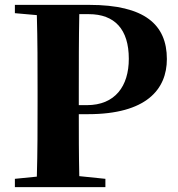

<svg xmlns="http://www.w3.org/2000/svg" viewBox="-20 -767 730 787"><path d="M344 -709C450 -709 508 -647 508 -526C508 -414 452 -336 336 -336H303V-395C303 -501 303 -606 305 -709ZM341 -299C579 -299 664 -400 664 -525C664 -666 573 -747 346 -747H41V-713L131 -705C134 -602 134 -499 134 -395V-351C134 -247 134 -144 131 -43L41 -34V0H412V-34L305 -45C303 -135 303 -224 303 -299Z"/></svg>

Font: Noto Serif KR Black
Style: Regular
Weight: 900
Version: Version 1.001;PS 1.001;hotconv 16.6.54;makeotf.lib2.5.65590